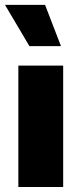

<svg xmlns="http://www.w3.org/2000/svg" viewBox="-25 -752 323 772"><path d="M229 0H48.8V-488.3H229ZM220.2 -566.4H93.3L-4.9 -732.4H156.2Z"/></svg>

Font: Kumbh Sans Black
Style: Regular
Weight: 900
Version: Version 1.005